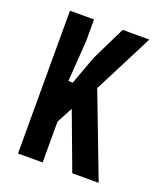

<svg xmlns="http://www.w3.org/2000/svg" viewBox="-116 -679 648 758"><g transform="rotate(20 208.5 -300.0)"><path d="M48 0V-600H149V-509L137 -337H155.5L199.5 -457L269.5 -600H381.5L253.5 -349.5L387 0H276L187 -238.5L151.5 -171.5V0Z"/></g></svg>

Font: Big Shoulders Display Thin
Style: Bold
Weight: 700
Version: Version 2.002